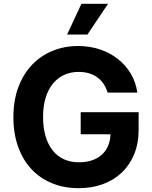

<svg xmlns="http://www.w3.org/2000/svg" viewBox="-20 -979 801 1009"><path d="M50.4 -362.9Q50.4 -451.3 76.5 -521Q102.6 -590.6 148.4 -638.5Q194.2 -686.4 256.4 -711.8Q318.5 -737.2 390.6 -737.2Q452.4 -737.2 505.9 -719.1Q559.3 -701 600.3 -668.5Q641.3 -636 667.8 -591.1Q694.2 -546.2 701.7 -492.2H545.5Q538 -517.8 524.5 -538Q511 -558.2 491.7 -572.3Q472.3 -586.3 447.6 -593.8Q422.9 -601.2 393.1 -601.2Q351.6 -601.2 317.1 -585.4Q282.7 -569.6 258 -539.4Q233.3 -509.2 219.8 -465.2Q206.3 -421.2 206.3 -364.3Q206.3 -307.5 219.5 -263.1Q232.6 -218.8 257.1 -188.2Q281.6 -157.7 316.4 -141.9Q351.2 -126.1 394.5 -126.1Q432.9 -126.1 463.2 -136.4Q493.6 -146.7 514.9 -165.8Q536.2 -185 547.9 -212.4Q559.7 -239.7 560.4 -273.4H404.1V-389.2H708.5V-297.6Q708.5 -225.9 685.2 -168.9Q661.9 -111.9 620 -72.1Q578.1 -32.3 520.4 -11.2Q462.7 9.9 393.8 9.9Q317.1 9.9 253.7 -16Q190.3 -41.9 145.2 -90.2Q100.1 -138.5 75.3 -207.6Q50.4 -276.6 50.4 -362.9ZM332.7 -797.6 408 -959.2H547.9L439.6 -797.6Z"/></svg>

Font: Cannonade
Style: Bold
Weight: 700
Designer: Rasmus Andersson
Foundry: rsms
Version: Version 3.012;git-f93a4a705